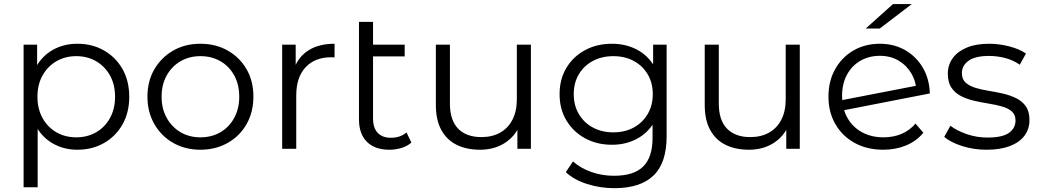

<svg xmlns="http://www.w3.org/2000/svg" viewBox="-20 -751 5247 969"><path d="M370 4.7Q302.4 4.7 247.2 -26.5Q192.1 -57.8 159.6 -117.6Q127.1 -177.5 127.1 -262.5Q127.1 -348.6 159 -408.2Q190.9 -467.7 246.1 -499Q301.2 -530.2 370 -530.2Q445.5 -530.2 504.8 -496.4Q564 -462.6 598.2 -402.5Q632.3 -342.4 632.3 -262.5Q632.3 -183.1 598.2 -123Q564 -62.9 504.8 -29.1Q445.5 4.7 370 4.7ZM99.1 194V-525.5H167.3V-367.2L160.1 -261.5L170.1 -155.8V194ZM364.9 -57.9Q420.7 -57.9 465 -83.3Q509.2 -108.7 535 -155.2Q560.7 -201.7 560.7 -262.5Q560.7 -324.3 535 -370.3Q509.2 -416.3 465 -442Q420.7 -467.6 364.9 -467.6Q309.1 -467.6 264.8 -442Q220.5 -416.3 194.7 -370.3Q169 -324.3 169 -262.5Q169 -201.7 194.7 -155.2Q220.5 -108.7 264.8 -83.3Q309.1 -57.9 364.9 -57.9Z M991.5 4.7Q914.6 4.7 854.3 -29.7Q794 -64 759.1 -124.7Q724.1 -185.5 724.1 -263.1Q724.1 -341.7 759.2 -401.6Q794.2 -461.5 854.3 -495.9Q914.4 -530.2 991.5 -530.2Q1068.6 -530.2 1129.2 -495.9Q1189.8 -461.6 1224.4 -401.7Q1258.9 -341.9 1258.9 -263.1Q1258.9 -185.3 1224.4 -124.6Q1190 -64 1129.1 -29.7Q1068.3 4.7 991.5 4.7ZM991.5 -57.9Q1047.9 -57.9 1092.2 -83.5Q1136.4 -109.2 1161.9 -155.7Q1187.4 -202.2 1187.4 -263Q1187.4 -324.8 1161.9 -370.8Q1136.4 -416.8 1092.2 -442.2Q1047.9 -467.6 991.8 -467.6Q935.7 -467.6 891.6 -442.2Q847.6 -416.8 821.6 -370.8Q795.6 -324.8 795.6 -263Q795.6 -202.2 821.6 -155.7Q847.6 -109.2 891.6 -83.5Q935.6 -57.9 991.5 -57.9Z M1404.1 0V-525.5H1472.3V-381.9L1465.2 -407Q1487.3 -466.5 1539.3 -498.4Q1591.2 -530.2 1668.5 -530.2V-460.9Q1664.1 -461.5 1660 -461.8Q1656 -462 1651.7 -462Q1569.5 -462 1522.3 -411.6Q1475.1 -361.2 1475.1 -268.4V0Z M1945.6 4.7Q1871.6 4.7 1831.6 -35.4Q1791.7 -75.5 1791.7 -148.4V-640.8H1862.7V-152.2Q1862.7 -105.7 1886 -80.7Q1909.3 -55.7 1953.4 -55.7Q2000.3 -55.7 2031.5 -82.6L2056.2 -31.7Q2036 -13.3 2006.2 -4.3Q1976.4 4.7 1945.6 4.7ZM1830.6 -466.3V-525.5H2022.4V-466.3Z M2402.5 4.7Q2334.8 4.7 2284.7 -20.1Q2234.7 -44.9 2207.2 -95.1Q2179.7 -145.4 2179.7 -220.5V-525.5H2250.7V-227.9Q2250.7 -144.3 2292.2 -101.7Q2333.7 -59.1 2409.4 -59.1Q2464.2 -59.1 2504.4 -81.7Q2544.6 -104.4 2566.5 -147.3Q2588.4 -190.3 2588.4 -249.6V-525.5H2659.4V0H2591.2V-143.7L2602.3 -117.5Q2577.4 -60.1 2524.9 -27.7Q2472.3 4.7 2402.5 4.7Z M3081 198.7Q3009.3 198.7 2943.2 177.7Q2877.1 156.7 2835.6 117.8L2871.7 63.6Q2909.4 97.5 2963.8 116.8Q3018.3 136.1 3078.7 136.1Q3178.8 136.1 3226.1 89.3Q3273.4 42.5 3273.4 -55.5V-185.8L3283.4 -275.8L3276.2 -366.4V-525.5H3344.4V-63.6Q3344.4 71.6 3277.8 135.2Q3211.2 198.7 3081 198.7ZM3068.3 -20.4Q2992.9 -20.4 2933.1 -52.9Q2873.3 -85.4 2838.7 -143Q2804.1 -200.5 2804.1 -275.8Q2804.1 -351.5 2838.7 -408.8Q2873.3 -466.2 2933.1 -498.2Q2992.9 -530.2 3068.3 -530.2Q3137.9 -530.2 3193.8 -501Q3249.7 -471.9 3283.1 -415.1Q3316.4 -358.3 3316.4 -275.8Q3316.4 -193.7 3283.1 -136.7Q3249.7 -79.7 3193.8 -50.1Q3137.9 -20.4 3068.3 -20.4ZM3075.1 -83Q3133.4 -83 3178.3 -107.4Q3223.1 -131.8 3248.8 -175.5Q3274.5 -219.1 3274.5 -275.8Q3274.5 -332.9 3248.8 -376.1Q3223.1 -419.3 3178.3 -443.5Q3133.4 -467.6 3075.1 -467.6Q3017.7 -467.6 2972.3 -443.5Q2927 -419.3 2901.3 -376.1Q2875.6 -332.9 2875.6 -275.8Q2875.6 -219.1 2901.3 -175.5Q2927 -131.8 2972.3 -107.4Q3017.7 -83 3075.1 -83Z M3759.5 4.7Q3691.8 4.7 3641.7 -20.1Q3591.7 -44.9 3564.2 -95.1Q3536.7 -145.4 3536.7 -220.5V-525.5H3607.7V-227.9Q3607.7 -144.3 3649.2 -101.7Q3690.7 -59.1 3766.4 -59.1Q3821.2 -59.1 3861.4 -81.7Q3901.6 -104.4 3923.5 -147.3Q3945.4 -190.3 3945.4 -249.6V-525.5H4016.4V0H3948.2V-143.7L3959.3 -117.5Q3934.4 -60.1 3881.9 -27.7Q3829.3 4.7 3759.5 4.7Z M4437.6 4.7Q4355.8 4.7 4293.4 -29.7Q4230.9 -64 4196 -124.6Q4161.1 -185.3 4161.1 -263Q4161.1 -341.1 4194.6 -401.3Q4228 -461.5 4286.7 -495.8Q4345.3 -530.2 4420.7 -530.2Q4491.6 -530.2 4547.4 -498.4Q4603.3 -466.6 4636.9 -410.2Q4670.5 -353.7 4672.8 -279.4L4221 -191.2L4216.7 -243.2L4631.8 -323.6L4605.2 -285.8Q4604.5 -336.4 4580.9 -377.9Q4557.3 -419.5 4516.2 -444.4Q4475.2 -469.3 4420.7 -469.3Q4364.9 -469.3 4321.6 -443.9Q4278.3 -418.6 4254.1 -373.1Q4229.9 -327.6 4229.9 -267.7Q4229.9 -204.2 4256.4 -156.9Q4282.9 -109.6 4330.1 -83.8Q4377.3 -57.9 4439.3 -57.9Q4488.4 -57.9 4529.5 -75.1Q4570.6 -92.3 4600.5 -127.2L4640 -80.9Q4605.4 -38.9 4552.9 -17.1Q4500.4 4.7 4437.6 4.7ZM4349.2 -607 4487 -730.6H4581.9L4420 -607Z M4959.2 4.7Q4894 4.7 4835.8 -13.9Q4777.7 -32.5 4745.3 -60.1L4776.6 -116.3Q4808.6 -91.6 4858.6 -74.2Q4908.6 -56.8 4963.8 -56.8Q5038.8 -56.8 5072 -80.3Q5105.2 -103.8 5105.2 -142.9Q5105.2 -172 5086.7 -188.4Q5068.3 -204.8 5037.9 -213.4Q5007.6 -222.1 4971 -228Q4934.4 -233.8 4897.8 -242.1Q4861.2 -250.4 4830.9 -265.8Q4800.5 -281.1 4782.1 -308Q4763.6 -334.9 4763.6 -379.6Q4763.6 -423.1 4788 -457.1Q4812.4 -491.1 4858.8 -510.6Q4905.3 -530.2 4972.1 -530.2Q5023 -530.2 5074.2 -516.8Q5125.5 -503.5 5157.9 -480.6L5126.6 -424.4Q5092.2 -448.2 5052.2 -458.5Q5012.2 -468.7 4971.6 -468.7Q4901.3 -468.7 4867.9 -444.2Q4834.5 -419.7 4834.5 -382.5Q4834.5 -351.8 4852.9 -334.7Q4871.4 -317.6 4901.7 -308.1Q4932.1 -298.7 4968.7 -292.8Q5005.3 -287 5041.6 -278.7Q5078 -270.4 5108.4 -255.5Q5138.7 -240.7 5157.2 -214.5Q5175.6 -188.3 5175.6 -144.6Q5175.6 -99.4 5150.1 -65.7Q5124.5 -32.1 5076.4 -13.7Q5028.2 4.7 4959.2 4.7Z"/></svg>

Font: Montserrat Alternates Thin
Style: Regular
Weight: 100
Designer: Julieta Ulanovsky
Foundry: Julieta Ulanovsky
Version: Version 9.000